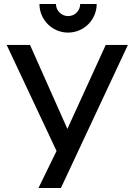

<svg xmlns="http://www.w3.org/2000/svg" viewBox="-20 -946 672 966"><path d="M173.5 0H286.5L623.5 -720H512L319 -297.5L131 -720H13.5L264.5 -186.5ZM178.5 -926C178.5 -846.5 243 -782 322.5 -782C402 -782 466.5 -846.5 466.5 -926H383.5C383.5 -892.5 356.5 -865 322.5 -865C289 -865 261.5 -892.5 261.5 -926Z"/></svg>

Font: Eudonet SemiBold
Style: Regular
Weight: 600
Designer: Mikhail Sharanda
Foundry: Mikhail Sharanda
Version: Version 4.503;Glyphs 3.1.2 (3151)